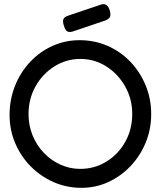

<svg xmlns="http://www.w3.org/2000/svg" viewBox="-20 -885 772 922"><path d="M371 17Q300 17 237.5 -10.5Q175 -38 127.5 -86Q80 -134 53 -197.5Q26 -261 26 -333Q26 -407 52 -472.5Q78 -538 124.5 -587.5Q171 -637 232 -664.5Q293 -692 362 -692Q434 -692 496 -665Q558 -638 605 -589.5Q652 -541 679 -476Q706 -411 706 -337Q706 -264 679.5 -200Q653 -136 607 -87.5Q561 -39 500.5 -11Q440 17 371 17ZM365 -74Q434 -74 491 -109Q548 -144 581.5 -204Q615 -264 615 -338Q615 -410 581 -470Q547 -530 490.5 -566Q434 -602 366 -602Q298 -602 241 -566Q184 -530 150.5 -470Q117 -410 117 -337Q117 -283 136.5 -235Q156 -187 190.5 -151Q225 -115 270 -94.5Q315 -74 365 -74ZM327 -733Q311 -729 302 -735Q293 -741 287 -761Q280 -782 284.5 -793Q289 -804 308 -810L468 -864Q496 -871 507 -835Q513 -814 508 -803.5Q503 -793 484 -786Z"/></svg>

Font: Fredoka
Style: Regular
Weight: 400
Designer: Ben Nathan
Foundry: Milena B. Brandão, Ben Nathan
Version: Version 2.001